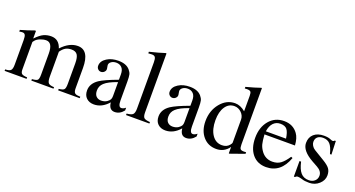

<svg xmlns="http://www.w3.org/2000/svg" viewBox="-45 -1248 3368 1823"><g transform="rotate(20 1638.5 -336.5)"><path d="M775 0H557V-15Q599 -19 610.5 -32.5Q622 -46 622 -90V-296Q622 -356 604.5 -382Q587 -408 545 -408Q510 -408 485.5 -394Q461 -380 438 -347V-95Q438 -47 452.5 -31.5Q467 -16 510 -15V0H286V-15Q330 -18 342 -29.5Q354 -41 354 -86V-297Q354 -408 289 -408Q261 -408 229.5 -395.5Q198 -383 183 -365Q170 -350 170 -348V-70Q170 -38 184 -27.5Q198 -17 238 -15V0H16V-15Q58 -16 72 -30.5Q86 -45 86 -88V-336Q86 -373 78 -387.5Q70 -402 51 -402Q36 -402 19 -398V-415Q87 -434 158 -460L166 -457V-383H168Q213 -430 247.5 -445Q282 -460 321 -460Q400 -460 427 -376Q505 -460 590 -460Q706 -460 706 -280V-77Q706 -44 716 -31.5Q726 -19 749 -17L775 -15Z M1220 -66V-38Q1182 10 1130 10Q1073 10 1066 -63H1065Q1001 10 920 10Q873 10 844 -17.5Q815 -45 815 -94Q815 -164 885 -211Q933 -243 1065 -292V-346Q1065 -391 1043.5 -413.5Q1022 -436 987 -436Q957 -436 937 -421.5Q917 -407 917 -387Q917 -378 920 -367Q923 -356 923 -345Q923 -330 909.5 -317Q896 -304 877 -304Q860 -304 847 -317Q834 -330 834 -350Q834 -398 885 -430Q932 -460 1000 -460Q1081 -460 1118 -415Q1136 -394 1141 -372.5Q1146 -351 1146 -304V-113Q1146 -47 1177 -47Q1197 -47 1220 -66ZM1065 -127V-268Q973 -236 937 -202Q903 -171 903 -125Q903 -87 922 -67.5Q941 -48 972 -48Q1005 -48 1030 -64Q1051 -79 1058 -92Q1065 -105 1065 -127Z M1479 0H1243V-15Q1290 -19 1305 -34.5Q1320 -50 1320 -92V-561Q1320 -597 1311 -611Q1302 -625 1278 -625Q1257 -625 1241 -623V-639Q1336 -662 1399 -683L1404 -679V-87Q1404 -45 1418 -31.5Q1432 -18 1479 -15Z M1942 -66V-38Q1904 10 1852 10Q1795 10 1788 -63H1787Q1723 10 1642 10Q1595 10 1566 -17.5Q1537 -45 1537 -94Q1537 -164 1607 -211Q1655 -243 1787 -292V-346Q1787 -391 1765.5 -413.5Q1744 -436 1709 -436Q1679 -436 1659 -421.5Q1639 -407 1639 -387Q1639 -378 1642 -367Q1645 -356 1645 -345Q1645 -330 1631.5 -317Q1618 -304 1599 -304Q1582 -304 1569 -317Q1556 -330 1556 -350Q1556 -398 1607 -430Q1654 -460 1722 -460Q1803 -460 1840 -415Q1858 -394 1863 -372.5Q1868 -351 1868 -304V-113Q1868 -47 1899 -47Q1919 -47 1942 -66ZM1787 -127V-268Q1695 -236 1659 -202Q1625 -171 1625 -125Q1625 -87 1644 -67.5Q1663 -48 1694 -48Q1727 -48 1752 -64Q1773 -79 1780 -92Q1787 -105 1787 -127Z M2435 -42 2288 10 2284 7V-57Q2236 10 2156 10Q2073 10 2022 -49.5Q1971 -109 1971 -205Q1971 -311 2032 -385.5Q2093 -460 2179 -460Q2233 -460 2284 -417V-573Q2284 -604 2275 -614Q2266 -624 2238 -624Q2224 -624 2216 -623V-639Q2307 -663 2363 -683L2368 -681V-114Q2368 -79 2376.5 -68Q2385 -57 2412 -57Q2418 -57 2435 -58ZM2284 -102V-332Q2284 -372 2253.5 -402Q2223 -432 2182 -432Q2125 -432 2091 -381Q2057 -330 2057 -245Q2057 -153 2094.5 -97.5Q2132 -42 2195 -42Q2242 -42 2269 -74Q2284 -91 2284 -102Z M2852 -164 2868 -157Q2808 10 2659 10Q2571 10 2520 -51.5Q2469 -113 2469 -217Q2469 -324 2526 -392Q2583 -460 2676 -460Q2766 -460 2815 -391Q2844 -351 2849 -277H2541Q2545 -214 2553.5 -181Q2562 -148 2587 -114Q2629 -59 2698 -59Q2747 -59 2780.5 -83Q2814 -107 2852 -164ZM2543 -309H2747Q2738 -372 2717.5 -398Q2697 -424 2649 -424Q2607 -424 2579 -394.5Q2551 -365 2543 -309Z M3044 -301 3148 -238Q3198 -208 3217 -182Q3236 -156 3236 -115Q3236 -65 3194.5 -27.5Q3153 10 3096 10Q3049 10 3023 1Q2996 -8 2977 -8Q2960 -8 2953 4H2940V-153H2956Q2972 -80 3002 -46Q3032 -12 3083 -12Q3120 -12 3143 -33Q3166 -54 3166 -86Q3166 -132 3113 -161L3059 -191Q2939 -258 2939 -336Q2939 -394 2976.5 -426.5Q3014 -459 3077 -459Q3121 -459 3144 -448Q3162 -440 3172 -440Q3179 -440 3188 -450H3199L3204 -314H3189Q3172 -382 3146.5 -409.5Q3121 -437 3076 -437Q3042 -437 3021.5 -420Q3001 -403 3001 -369Q3001 -352 3012.5 -332.5Q3024 -313 3044 -301Z"/></g></svg>

Font: STIX
Style: Regular
Weight: 400
Designer: MicroPress Inc., with final additions and corrections provided by Coen Hoffman, Elsevier (retired)
Version: Version 1.1.1